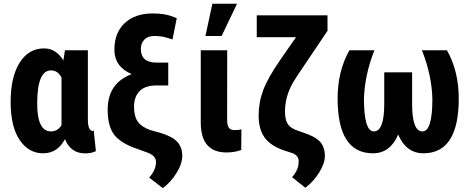

<svg xmlns="http://www.w3.org/2000/svg" viewBox="-20 -791 2454 1003"><path d="M246.6 -423.3Q174.3 -423.3 174.3 -250.5Q174.3 -104.5 246.1 -104.5Q281.7 -104.5 301.3 -137.2V-386.2Q281.7 -423.3 246.6 -423.3ZM439 -528.3V-164.6Q439.9 -106.9 464.4 -106.9Q467.8 -106.9 469.7 -108.9L481 -1.5Q457.5 10.3 425.3 10.3Q349.6 10.3 319.3 -64Q280.3 9.8 205.1 9.8Q129.9 9.8 82.8 -59.6Q35.6 -128.9 35.6 -258.8Q35.6 -388.7 82.5 -463.4Q129.4 -538.1 210.4 -538.1Q272.5 -538.1 311 -475.6L319.3 -528.3Z M715.8 -535.2Q715.8 -463.9 798.3 -463.9H858.9V-344.7H796.9Q736.3 -344.2 708.3 -314.2Q680.2 -284.2 680.2 -233.4Q680.2 -182.6 700.2 -155Q720.2 -127.4 764.6 -111.8L818.4 -96.7Q881.8 -77.6 907 -49.1Q932.1 -20.5 932.1 22Q932.1 64.5 902.1 112.8Q872.1 161.1 830.6 191.9L759.3 136.7Q794.9 97.2 794.9 54.7Q794.9 23.9 753.4 7.3L674.3 -21.5Q600.1 -50.8 571.3 -94.5Q542.5 -138.2 542.5 -218.8Q542.5 -356.4 668 -403.8Q577.6 -442.4 577.6 -531.2Q577.6 -620.1 631.6 -670.4Q685.5 -720.7 776.9 -720.7Q834.5 -720.7 873.5 -707.5L903.3 -696.3L881.3 -585L843.8 -596.2Q818.4 -603 785.6 -603Q752.9 -603 734.4 -584.5Q715.8 -565.9 715.8 -535.2Z M1241.2 -115.2 1240.2 -7.3Q1205.6 5.4 1163.1 5.4Q1029.8 5.4 1028.8 -148.9V-528.3H1167L1166.5 -166Q1166.5 -136.7 1175.3 -124Q1184.1 -111.3 1205.6 -111.3Q1227.1 -111.3 1241.2 -115.2ZM1089.4 -771.5H1218.3L1137.7 -603H1053.2Z M1690.9 -710.9V-629.9L1529.8 -390.6L1510.3 -358.9Q1468.8 -286.6 1468.8 -208.5Q1468.8 -171.4 1479.5 -149.7Q1490.2 -127.9 1520 -114.3L1588.9 -89.4Q1638.7 -69.8 1658 -43.2Q1677.2 -16.6 1677.2 22.9Q1677.2 62.5 1647.2 110.4Q1617.2 158.2 1575.2 189.9L1505.9 134.8Q1541.5 93.3 1540 53.2Q1542 22.5 1508.3 9.3L1463.4 -5.4Q1393.1 -29.3 1362.1 -72.8Q1331.1 -116.2 1331.1 -186.5Q1331.1 -256.8 1355.7 -321.8Q1380.4 -386.7 1446.3 -481.4L1526.4 -596.7H1321.3V-710.9Z M1928.2 9.8Q1743.7 9.8 1743.7 -276.4Q1743.7 -419.4 1805.2 -528.3H1936Q1885.3 -400.9 1881.3 -276.4Q1881.3 -104.5 1933.1 -104.5Q1987.3 -104.5 1987.3 -249V-413.1H2132.8V-248.5Q2132.8 -104.5 2187 -104.5Q2238.8 -104.5 2238.8 -276.4Q2234.9 -400.9 2184.1 -528.3H2314.9Q2376.5 -419.4 2376.5 -276.4Q2376.5 9.8 2191.9 9.8Q2102.1 9.8 2060.1 -87.9Q2018.1 9.8 1928.2 9.8Z"/></svg>

Font: RobotoCondensed-Bold
Style: Bold
Weight: 700
Designer: Google
Version: Version 2.001240; 2014